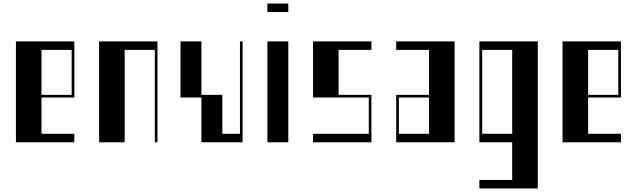

<svg xmlns="http://www.w3.org/2000/svg" viewBox="-20 -804 3599 1085"><path d="M70 -570H400V-253H214.5V-48H400V0H70ZM385 -268V-522H214.5V-268Z M540 -570H870V0H855V-522H684.5V0H540Z M1118.2 -253H1000V-570H1118.2V-268H1236.5V-48H1336V-570H1351V0H1118.2Z M1491 -570H1609.2V0H1491ZM1491 -784H1609.2V-736H1491Z M1749 -48H2064V-253H1749V-570H2079V-522H1893.5V-268H2079V0H1749Z M2219 -268H2404.5V-522H2219V-570H2549V0H2219ZM2404.5 -48V-253H2234V-48Z M2689 213H2874.5V0H2689V-570H3019V261H2689ZM2874.5 -48V-522H2705V-48Z M3159 -570H3489V-253H3303.5V-48H3489V0H3159ZM3474 -268V-522H3303.5V-268Z"/></svg>

Font: Facade Sud
Style: Regular
Weight: 100
Designer: Éléonore Fines
Foundry: Velvetyne Type Foundry
Version: Version 1.001;Glyphs 3.2 (3202)